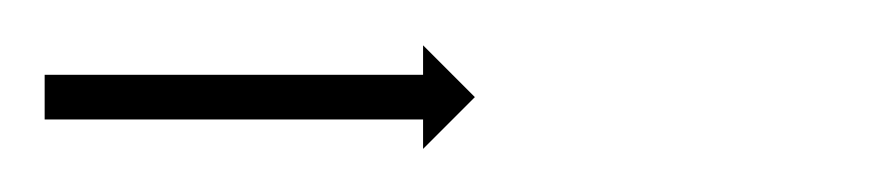

<svg xmlns="http://www.w3.org/2000/svg" viewBox="-20 -84 395 86"><path d="M1.9 -50.5C1.3 -50.5 0.6 -50.5 0 -50.5V-30.5C0.6 -30.5 1.3 -30.5 1.9 -30.5C3.7 -30.5 5.5 -30.5 7.3 -30.5C10.1 -30.5 12.9 -30.5 15.6 -30.5C19.3 -30.5 22.9 -30.5 26.5 -30.5C30.8 -30.5 35 -30.5 39.3 -30.5C44.1 -30.5 48.9 -30.5 53.6 -30.5C58.7 -30.5 63.8 -30.5 68.9 -30.5C74.2 -30.5 79.5 -30.5 84.7 -30.5C90 -30.5 95.3 -30.5 100.6 -30.5C105.7 -30.5 110.8 -30.5 115.9 -30.5C120.6 -30.5 125.4 -30.5 130.2 -30.5C134.5 -30.5 138.7 -30.5 143 -30.5C146.6 -30.5 150.2 -30.5 153.9 -30.5C156.6 -30.5 159.4 -30.5 162.2 -30.5C164 -30.5 165.8 -30.5 167.6 -30.5C168.2 -30.5 168.9 -30.5 169.5 -30.5V-17.3L192.7 -40.5L169.5 -63.7V-50.5C168.9 -50.5 168.2 -50.5 167.6 -50.5C165.8 -50.5 164 -50.5 162.2 -50.5C159.4 -50.5 156.6 -50.5 153.9 -50.5C150.2 -50.5 146.6 -50.5 143 -50.5C138.7 -50.5 134.5 -50.5 130.2 -50.5C125.4 -50.5 120.6 -50.5 115.9 -50.5C110.8 -50.5 105.7 -50.5 100.6 -50.5C95.3 -50.5 90 -50.5 84.7 -50.5C79.5 -50.5 74.2 -50.5 68.9 -50.5C63.8 -50.5 58.7 -50.5 53.6 -50.5C48.9 -50.5 44.1 -50.5 39.3 -50.5C35 -50.5 30.8 -50.5 26.5 -50.5C22.9 -50.5 19.3 -50.5 15.6 -50.5C12.9 -50.5 10.1 -50.5 7.3 -50.5C5.5 -50.5 3.7 -50.5 1.9 -50.5Z"/></svg>

Font: FRB American Cursive Just Arrows Ultra
Style: Bold Italic
Weight: 1000
Italic angle: -25°
Version: Version 2.0;Modular Font Editor K font №1